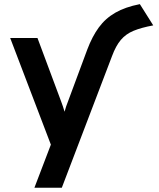

<svg xmlns="http://www.w3.org/2000/svg" viewBox="-20 -690 748 904"><path d="M142 194 219.5 -9 28 -511H156.5L268 -212Q272 -201.5 276.2 -189Q280.5 -176.5 284 -164Q287 -176.5 291.5 -189.2Q296 -202 300 -212L391 -457Q414 -518 445.2 -560.8Q476.5 -603.5 523 -630.2Q569.5 -657 638.5 -670.5L701.5 -570.5Q645 -560 608.8 -545Q572.5 -530 549 -502.2Q525.5 -474.5 507.5 -426L271 194Z"/></svg>

Font: Overpass
Style: Bold
Weight: 700
Designer: Delve Withrington, Dave Bailey, Thomas Jockin
Foundry: Delve Fonts LLC
Version: Version 4.000; ttfautohint (v1.8.3)